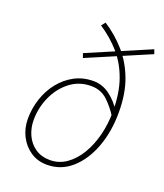

<svg xmlns="http://www.w3.org/2000/svg" viewBox="-136 -813 785 917"><g transform="rotate(20 257.0 -355.0)"><path d="M210 12Q163 12 127 -12Q91 -36 70.5 -76Q50 -116 50 -164Q50 -217 66.5 -266.5Q83 -316 114 -355Q145 -394 188 -417Q231 -440 284 -440Q329 -440 367 -412Q405 -384 432 -340L424 -310Q400 -349 366 -381.5Q332 -414 282 -414Q221 -414 175 -378.5Q129 -343 103.5 -286.5Q78 -230 78 -168Q78 -127 94 -92Q110 -57 141 -35.5Q172 -14 216 -14Q262 -14 299.5 -40.5Q337 -67 364 -112Q391 -157 405.5 -214.5Q420 -272 420 -334Q420 -428 395.5 -496.5Q371 -565 327.5 -614.5Q284 -664 226 -702L242 -722Q301 -684 347.5 -631.5Q394 -579 421 -507.5Q448 -436 448 -340Q448 -242 418 -162Q388 -82 334.5 -35Q281 12 210 12ZM198 -526 190 -548 504 -682 512 -660Z"/></g></svg>

Font: Source Sans Variable
Style: Italic
Weight: 200
Italic angle: -11°
Designer: Paul D. Hunt
Foundry: Adobe Systems Incorporated
Version: Version 3.006;hotconv 1.0.111;makeotfexe 2.5.65597